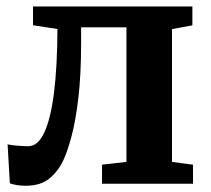

<svg xmlns="http://www.w3.org/2000/svg" viewBox="-20 -576 662 602"><path d="M59.9 6.4Q44.8 6.4 32.1 4.2Q19.5 2 10.9 -1.1L3.8 -123.3Q14.3 -121 33.3 -119.3Q52.3 -117.6 68.7 -117.6Q98.8 -117.6 118.8 -160.4Q138.9 -203.2 149.3 -285.2Q159.6 -367.1 160.1 -485.1L83.5 -496.8V-555.7H583.2V-496.5L519.3 -484.8V-68.4L585.2 -59.6V0H299.9V-59.6L376.5 -68.4V-490.4H234.3V-442.1Q234.3 -341.9 225.7 -269.2Q217.2 -196.5 204.1 -148.1Q191.1 -99.6 178 -72.2Q161.9 -38.5 134.6 -16.1Q107.4 6.4 59.9 6.4Z"/></svg>

Font: Merriweather 7pt Light
Style: Regular
Weight: 300
Designer: Eben Sorkin
Foundry: Eben Sorkin
Version: Version 2.200;gftools[0.9.31]